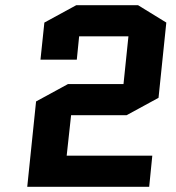

<svg xmlns="http://www.w3.org/2000/svg" viewBox="-20 -720 680 740"><path d="M237 -120H567L555 0H85L119 -329L242 -396H456L475 -580H285L276 -490H136L151 -633L274 -700H512L621 -633L591 -343L468 -276H254Z"/></svg>

Font: Quantico
Style: Bold Italic
Weight: 700
Italic angle: -12°
Designer: Matt Desmond
Foundry: MADtype
Version: Version 2.002